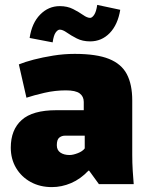

<svg xmlns="http://www.w3.org/2000/svg" viewBox="-20 -752 611 784"><path d="M192 12Q143 12 105 -9Q67 -30 45.5 -66.5Q24 -103 24 -149Q24 -222 68.5 -262Q113 -302 210 -302H322V-336Q322 -358 305.5 -370.5Q289 -383 249 -383Q205 -383 161.5 -373Q118 -363 88 -353L57 -489Q81 -499 117.5 -508.5Q154 -518 197.5 -525Q241 -532 285 -532Q374 -532 425 -511.5Q476 -491 498 -449Q520 -407 520 -342V-119Q520 -87 522 -54.5Q524 -22 526 0H384L344 -55H341Q309 -21 270.5 -4.5Q232 12 192 12ZM264 -119Q278 -119 297.5 -126.5Q317 -134 326 -146V-198H245Q232 -198 222 -190Q212 -182 212 -159Q212 -139 226.5 -129Q241 -119 264 -119ZM377 -732 471 -712Q461 -651 428 -617Q395 -583 348 -583Q317 -583 293.5 -595Q270 -607 253 -619Q236 -631 224 -631Q216 -631 207.5 -619.5Q199 -608 195 -579L101 -597Q110 -658 144 -692.5Q178 -727 224 -727Q255 -727 278.5 -715Q302 -703 319 -691Q336 -679 348 -679Q356 -679 364.5 -691.5Q373 -704 377 -732Z"/></svg>

Font: Murecho Black
Style: Regular
Weight: 900
Designer: Neil Summerour
Foundry: Positype
Version: Version 1.010; ttfautohint (v1.8.3)